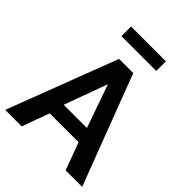

<svg xmlns="http://www.w3.org/2000/svg" viewBox="-248 -1035 1169 1169"><g transform="rotate(45 336.0 -450.5)"><path d="M488 -901H188V-818H488ZM147 0 212 -177H460L526 0H668L398 -710H276L5 0ZM337 -553 435 -274H235Z"/></g></svg>

Font: RT Raleway Bold
Style: Regular
Weight: 400
Designer: Matt McInerney, Pablo Impallari, Rodrigo Fuenzalida — Edited by Milan Moffatt in April 2016
Foundry: Matt McInerney, Pablo Impallari, Rodrigo Fuenzalida — Edited by Milan Moffatt in April 2016
Version: Version 3.001